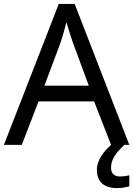

<svg xmlns="http://www.w3.org/2000/svg" viewBox="-20 -803 679 977"><path d="M545 -66H546C510 -36 473 12 473 60C473 119 505 154 576 154C602 154 619 150 638 145V89C627 91 612 95 590 95C562 95 545 80 545 50C545 9 568 -23 613 -66H638L360 -783H279L0 -66H91L176 -287H459ZM352 -583 432 -367H206L287 -583C295 -606 308 -649 318 -690C325 -665 346 -599 352 -583Z"/></svg>

Font: Noto Sans Malayalam UI
Style: Regular
Weight: 400
Designer: Jelle Bosma - Monotype Design Team
Foundry: Monotype Imaging Inc.
Version: Version 2.104